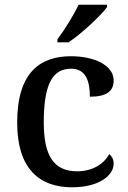

<svg xmlns="http://www.w3.org/2000/svg" viewBox="-20 -786 542 816"><path d="M224 -619V-606H271C326 -642 410 -721 435 -756V-766H314C293 -721 253 -657 224 -619ZM286 10C405 10 463 -43 463 -90C463 -108 456 -122 444 -131C421 -88 372 -58 308 -58C207 -58 166 -126 166 -266C166 -443 211 -494 283 -494C345 -494 362 -440 362 -375C434 -375 463 -399 463 -444C463 -510 378 -547 282 -547C152 -547 53 -480 53 -265C53 -67 149 10 286 10Z"/></svg>

Font: Noto Serif Ethiopic Medium
Style: Regular
Weight: 500
Designer: Monotype Design Team
Foundry: Monotype Imaging Inc.
Version: Version 2.102